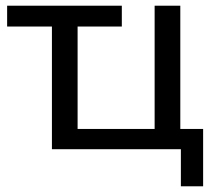

<svg xmlns="http://www.w3.org/2000/svg" viewBox="-20 -523 759 673"><path d="M614 130V0H162V-430H5V-503H407V-430H252V-71H522V-503H612V-71H692V130Z"/></svg>

Font: Mulish Medium
Style: Regular
Weight: 500
Designer: Vernon Adams
Foundry: Vernon Adams
Version: Version 3.603; ttfautohint (v1.8.3)